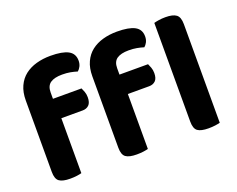

<svg xmlns="http://www.w3.org/2000/svg" viewBox="-109 -872 1328 1074"><g transform="rotate(-20 555.0 -335.0)"><path d="M966 7Q921 7 901.5 -7.5Q882 -22 882 -64V-651Q892 -654 910.5 -657Q929 -660 951 -660Q995 -660 1015 -645Q1035 -630 1035 -588V-1Q1024 2 1006 4.5Q988 7 966 7ZM204 -446H374Q379 -436 384.5 -421Q390 -406 390 -388Q390 -356 375.5 -342Q361 -328 338 -328H211V-1Q201 2 183 4.5Q165 7 143 7Q98 7 78 -7.5Q58 -22 58 -64V-489Q58 -538 74.5 -574Q91 -610 120 -632.5Q149 -655 188 -666Q227 -677 272 -677Q343 -677 377.5 -658.5Q412 -640 412 -598Q412 -579 404.5 -564.5Q397 -550 387 -542Q368 -548 346.5 -552Q325 -556 298 -556Q252 -556 228 -539.5Q204 -523 204 -484ZM600 -446H770Q775 -436 780.5 -421Q786 -406 786 -388Q786 -356 771.5 -342Q757 -328 734 -328H607V-1Q597 2 579 4.5Q561 7 539 7Q494 7 474 -7.5Q454 -22 454 -64V-489Q454 -538 470.5 -574Q487 -610 516 -632.5Q545 -655 584 -666Q623 -677 668 -677Q739 -677 773.5 -658.5Q808 -640 808 -598Q808 -579 800.5 -564.5Q793 -550 783 -542Q764 -548 742.5 -552Q721 -556 694 -556Q648 -556 624 -539.5Q600 -523 600 -484Z"/></g></svg>

Font: Baloo 2
Style: Bold
Weight: 700
Designer: Sarang Kulkarni and Ek Type
Foundry: Ek Type
Version: Version 1.640;hotconv 1.0.111;makeotfexe 2.5.65597; ttfautoh